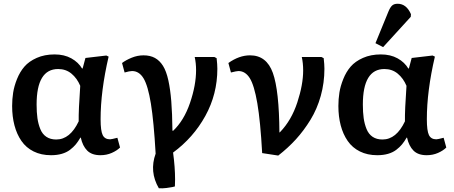

<svg xmlns="http://www.w3.org/2000/svg" viewBox="-20 -816 2427 1027"><path d="M252.9 14.2Q200.2 14.2 159.9 -5.9Q119.6 -25.9 94.7 -62Q69.8 -98.1 57.4 -145.3Q44.9 -192.4 44.9 -249Q44.9 -285.6 50.3 -320.3Q55.7 -355 71 -393.3Q86.4 -431.6 110.6 -459.7Q134.8 -487.8 176.5 -506.3Q218.3 -524.9 272 -524.9Q323.7 -524.9 361.6 -503.9Q399.4 -482.9 419.9 -448.2L422.9 -453.1L437 -505.9L548.8 -519L561 -513.2Q518.1 -329.1 518.1 -178.2Q518.1 -116.2 529.3 -93.5Q540.5 -70.8 568.8 -70.8Q576.2 -70.8 607.9 -79.1L622.1 -26.9Q605.5 -10.3 577.6 2Q549.8 14.2 517.1 14.2Q471.2 14.2 446.5 -10.5Q421.9 -35.2 412.1 -80.1H410.2Q397.9 -59.1 385.5 -43.9Q373 -28.8 354.5 -14.6Q335.9 -0.5 310.5 6.8Q285.2 14.2 252.9 14.2ZM280.8 -69.8Q355 -69.8 400.9 -167Q399.9 -225.1 409.2 -356.9Q392.1 -397.5 362.3 -422.1Q332.5 -446.8 291 -446.8Q175.8 -446.8 175.8 -256.8Q175.8 -215.3 180.2 -184.1Q184.6 -152.8 195.6 -125.7Q206.5 -98.6 228 -84.2Q249.5 -69.8 280.8 -69.8Z M829.6 190.9Q777.8 102.1 812.5 5.9Q802.7 -166 787.1 -262Q771.5 -357.9 747.8 -397Q724.1 -436 686.5 -436Q672.9 -436 646.5 -428.2L632.8 -479Q653.3 -494.6 684.3 -507.3Q715.3 -520 747.6 -520Q783.2 -520 808.6 -506.1Q834 -492.2 851.8 -463.9Q869.6 -435.5 880.4 -386.7Q891.1 -337.9 896.2 -274.2Q901.4 -210.4 902.3 -119.1L904.8 -115.2Q963.9 -170.4 996.3 -265.4Q1028.8 -360.4 1028.8 -440.9Q1028.8 -478.5 1021.5 -511.2H1126.5L1138.7 -504.9Q1142.6 -470.7 1142.6 -448.2Q1142.6 -312.5 1078.4 -196Q1014.2 -79.6 905.8 0Q916.5 78.6 916.5 144Q916.5 168 915.5 181.2Q910.6 182.6 902.1 184.6Q893.6 186.5 870.8 189.5Q848.1 192.4 829.6 190.9Z M1468.3 16.1 1382.3 2.9Q1373 -167 1356.4 -263.7Q1339.8 -360.4 1315.9 -398.2Q1292 -436 1255.4 -436Q1245.6 -436 1215.3 -428.2L1201.7 -479Q1259.3 -520 1317.4 -520Q1405.8 -520 1439.5 -426Q1473.1 -332 1474.6 -106.9L1478.5 -109.9Q1539.1 -172.9 1570.3 -268.1Q1601.6 -363.3 1601.6 -439Q1601.6 -478.5 1594.2 -511.2H1699.2L1711.4 -504.9Q1715.3 -470.7 1715.3 -448.2Q1715.3 -373 1695.8 -303.2Q1676.3 -233.4 1640.9 -175.5Q1605.5 -117.7 1563 -71Q1520.5 -24.4 1468.3 16.1Z M2029.3 -564 1988.3 -585 2057.1 -752.9Q2066.4 -775.9 2076.9 -785.9Q2087.4 -795.9 2106.9 -795.9Q2153.8 -795.9 2178.2 -740.2L2177.2 -726.1ZM1998 14.2Q1945.3 14.2 1905 -5.9Q1864.7 -25.9 1839.8 -62Q1814.9 -98.1 1802.5 -145.3Q1790 -192.4 1790 -249Q1790 -285.6 1795.4 -320.3Q1800.8 -355 1816.2 -393.3Q1831.5 -431.6 1855.7 -459.7Q1879.9 -487.8 1921.6 -506.3Q1963.4 -524.9 2017.1 -524.9Q2068.8 -524.9 2106.7 -503.9Q2144.5 -482.9 2165 -448.2L2168 -453.1L2182.1 -505.9L2293.9 -519L2306.2 -513.2Q2263.2 -329.1 2263.2 -178.2Q2263.2 -116.2 2274.4 -93.5Q2285.6 -70.8 2314 -70.8Q2321.3 -70.8 2353 -79.1L2367.2 -26.9Q2350.6 -10.3 2322.8 2Q2294.9 14.2 2262.2 14.2Q2216.3 14.2 2191.7 -10.5Q2167 -35.2 2157.2 -80.1H2155.3Q2143.1 -59.1 2130.6 -43.9Q2118.2 -28.8 2099.6 -14.6Q2081.1 -0.5 2055.7 6.8Q2030.3 14.2 1998 14.2ZM2025.9 -69.8Q2100.1 -69.8 2146 -167Q2145 -225.1 2154.3 -356.9Q2137.2 -397.5 2107.4 -422.1Q2077.6 -446.8 2036.1 -446.8Q1920.9 -446.8 1920.9 -256.8Q1920.9 -215.3 1925.3 -184.1Q1929.7 -152.8 1940.7 -125.7Q1951.7 -98.6 1973.1 -84.2Q1994.6 -69.8 2025.9 -69.8Z"/></svg>

Font: Literata Book SemiBold
Style: Regular
Weight: 600
Designer: Latin by Veronika Burian and Jose Scaglione. Greek by Irene Vlachou. Cyrillic by Vera Evstafieva
Foundry: TypeTogether
Version: Version 2.003;PS 002.003;hotconv 1.0.88;makeotf.lib2.5.64775